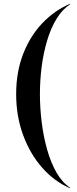

<svg xmlns="http://www.w3.org/2000/svg" viewBox="-20 -820 406 1010"><path d="M349.5 168 348 170Q266.5 135 202.5 62.8Q138.5 -9.5 101.8 -109Q65 -208.5 65 -325Q65 -441.5 101.8 -536Q138.5 -630.5 202.5 -697.8Q266.5 -765 348 -800L349.5 -798Q307.5 -770.5 277.2 -720.8Q247 -671 227.8 -606.2Q208.5 -541.5 199.2 -469.2Q190 -397 190 -325Q190 -253 199.2 -177.8Q208.5 -102.5 227.8 -33.8Q247 35 277.2 87.8Q307.5 140.5 349.5 168Z"/></svg>

Font: Bodoni* 72pt Medium
Style: Regular
Weight: 500
Version: Version 2.3